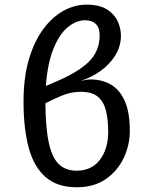

<svg xmlns="http://www.w3.org/2000/svg" viewBox="-20 -788 655 820"><path d="M349.2 -768.2Q404.1 -768.2 436.2 -748.2Q468.2 -728.2 482.3 -697.9Q496.4 -667.7 496.4 -636.4Q496.4 -589.7 472.1 -551Q447.7 -512.3 408.5 -484.4Q369.2 -456.4 324.1 -442.6Q351.3 -448.7 367.2 -448.7Q415.4 -448.7 453.3 -426.9Q491.3 -405.1 512.8 -356.9Q534.4 -308.7 534.4 -229.2Q534.4 -168.7 508.5 -113.6Q482.6 -58.5 432.1 -23.3Q381.5 11.8 308.2 11.8Q224.6 11.8 174.6 -31.8Q124.6 -75.4 102.6 -157.2Q80.5 -239 80.5 -353.8Q80.5 -457.4 103.6 -535.1Q126.7 -612.8 165.4 -664.6Q204.1 -716.4 251.8 -742.3Q299.5 -768.2 349.2 -768.2ZM344.1 -701.5Q305.6 -701.5 269.7 -672.1Q233.8 -642.6 208.5 -580.5Q183.1 -518.5 175.9 -421L208.7 -434.9Q310.3 -476.9 357.9 -522.8Q405.6 -568.7 405.6 -637.4Q405.6 -669.7 389.2 -685.6Q372.8 -701.5 344.1 -701.5ZM205.6 -362.6 173.8 -346.7Q174.9 -237.9 189.2 -175.1Q203.6 -112.3 232.6 -85.6Q261.5 -59 306.7 -59Q371.8 -59 406.9 -105.9Q442.1 -152.8 442.1 -225.1Q442.1 -275.9 432.8 -314.4Q423.6 -352.8 398.5 -374.4Q373.3 -395.9 325.6 -395.9Q294.9 -395.9 267.7 -387.7Q240.5 -379.5 205.6 -362.6Z"/></svg>

Font: FiraCode Nerd Font
Style: Regular
Weight: 400
Designer: Carrois Corporate, Edenspiekermann AG, Nikita Prokopov
Foundry: Carrois Corporate, Edenspiekermann AG, Nikita Prokopov
Version: Version 6.002;Nerd Fonts 2.1.0